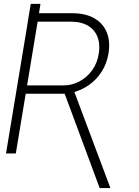

<svg xmlns="http://www.w3.org/2000/svg" viewBox="-20 -796 722 996"><path d="M123 -676.8 139.6 -775.9H189.9L174.3 -676.8ZM131.8 -727.5H354Q422.4 -727.5 468.3 -701.7Q514.2 -675.8 533.7 -628.7Q553.2 -581.5 542.5 -517.1Q533.7 -465.8 507.6 -424.6Q481.4 -383.3 441.7 -355.2Q401.9 -327.1 352.1 -314.9L337.4 -309.6H97.7L104 -353H309.1Q353.5 -353 392.3 -373.8Q431.2 -394.5 458 -431.6Q484.9 -468.8 492.2 -517.1Q504.4 -592.3 466.1 -637.9Q427.7 -683.6 346.7 -683.6H175.3L62 0H11.2ZM497.1 179.7 310.1 -324.2H363.8L551.3 175.8L550.8 179.7Z"/></svg>

Font: Inter ExtraLight
Style: Italic
Weight: 250
Italic angle: -9.3988°
Designer: Rasmus Andersson
Foundry: rsms
Version: Version 4.001;git-66647c0bb